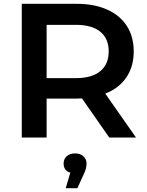

<svg xmlns="http://www.w3.org/2000/svg" viewBox="-20 -720 771 1005"><path d="M552 0 409 -205Q400 -204 382 -204H224V0H94V-700H382Q473 -700 540.5 -670Q608 -640 644 -584Q680 -528 680 -451Q680 -372 641.5 -315Q603 -258 531 -230L692 0ZM376 -590H224V-311H376Q461 -311 505 -347.5Q549 -384 549 -451Q549 -518 505 -554Q461 -590 376 -590ZM433 136Q433 164 417 195L385 265H324L348 184Q313 173 313 136Q313 112 329.5 97.5Q346 83 373 83Q400 83 416.5 98Q433 113 433 136Z"/></svg>

Font: APTA Sans SemiBold
Style: Bold
Weight: 600
Version: Version 7.200